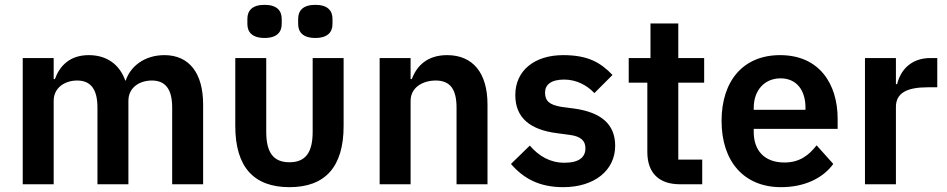

<svg xmlns="http://www.w3.org/2000/svg" viewBox="-20 -762 3916 794"><path d="M202 0V-345C202 -401 250 -429 299 -429C356 -429 383 -392 383 -317V0H511V-345C511 -401 558 -429 608 -429C665 -429 692 -392 692 -317V0H820V-330C820 -460 762 -534 660 -534C577 -534 519 -487 500 -429H498C473 -499 418 -534 347 -534C269 -534 227 -490 207 -435H202V-522H74V0Z M1074 -605C1126 -605 1145 -630 1145 -663V-684C1145 -717 1126 -742 1074 -742C1022 -742 1003 -717 1003 -684V-663C1003 -630 1022 -605 1074 -605ZM1284 -605C1336 -605 1355 -630 1355 -663V-684C1355 -717 1336 -742 1284 -742C1232 -742 1213 -717 1213 -684V-663C1213 -630 1232 -605 1284 -605ZM1081 -522H953V-241C953 -72 1029 12 1177 12C1325 12 1401 -72 1401 -241V-522H1273V-217C1273 -132 1244 -91 1177 -91C1110 -91 1081 -132 1081 -217Z M1678 0V-345C1678 -401 1729 -429 1782 -429C1843 -429 1868 -391 1868 -317V0H1996V-330C1996 -460 1936 -534 1829 -534C1748 -534 1704 -491 1683 -435H1678V-522H1550V0Z M2309 12C2439 12 2524 -58 2524 -159C2524 -246 2469 -297 2355 -313L2302 -320C2253 -328 2234 -344 2234 -379C2234 -411 2258 -433 2313 -433C2364 -433 2408 -409 2438 -377L2513 -452C2463 -504 2411 -534 2309 -534C2190 -534 2111 -470 2111 -369C2111 -274 2173 -225 2285 -211L2337 -204C2383 -198 2401 -179 2401 -149C2401 -112 2375 -89 2314 -89C2255 -89 2209 -116 2171 -160L2093 -84C2145 -24 2210 12 2309 12Z M2792 0H2884V-102H2785V-420H2892V-522H2785V-665H2670V-522H2580V-420H2657V-133C2657 -48 2704 0 2792 0Z M3210 12C3307 12 3383 -25 3426 -84L3357 -161C3325 -120 3287 -90 3224 -90C3140 -90 3097 -141 3097 -216V-229H3444V-271C3444 -414 3369 -534 3206 -534C3053 -534 2964 -427 2964 -262C2964 -95 3056 12 3210 12ZM3208 -438C3274 -438 3311 -389 3311 -317V-308H3097V-316C3097 -388 3141 -438 3208 -438Z M3685 0V-320C3685 -377 3730 -401 3816 -401H3856V-522H3828C3745 -522 3703 -469 3690 -414H3685V-522H3557V0Z"/></svg>

Font: Braiins Sans SemiBold
Style: Regular
Weight: 600
Designer: Mike Abbink, Paul van der Laan, Pieter van Rosmalen, Jiri Chlebus, Lubos Buracinsky
Foundry: Bold Monday, Sudetype
Version: Version 1.000;hotconv 1.0.109;makeotfexe 2.5.65596